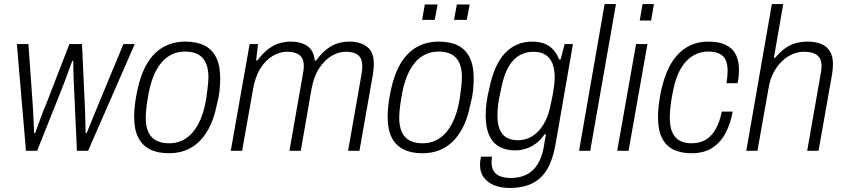

<svg xmlns="http://www.w3.org/2000/svg" viewBox="-20 -743 4160 946"><path d="M108 0 63 -526H120L141 -230Q142 -214 143.5 -188Q145 -162 146 -135Q147 -108 148 -87H153Q160 -107 169.5 -132Q179 -157 188 -182Q197 -207 205 -224L322 -526H384L398 -224Q399 -207 399.5 -182Q400 -157 401 -132Q402 -107 402 -87H407Q415 -107 425.5 -132.5Q436 -158 446 -183Q456 -208 463 -224L588 -526H644L414 0H359L345 -307Q344 -323 343 -347.5Q342 -372 341.5 -398Q341 -424 341 -443H336Q329 -424 319.5 -398Q310 -372 301 -347.5Q292 -323 285 -306L163 0Z M812 12Q757 12 719 -7Q681 -26 661 -65.5Q641 -105 641 -167Q641 -198 645 -230Q649 -262 656 -295Q673 -377 705 -430.5Q737 -484 784.5 -511Q832 -538 893 -538Q949 -538 987 -519Q1025 -500 1045 -460Q1065 -420 1065 -357Q1065 -327 1061.5 -294.5Q1058 -262 1049 -230Q1033 -149 1000.5 -95.5Q968 -42 921 -15Q874 12 812 12ZM813 -37Q860 -37 896.5 -61.5Q933 -86 958 -133.5Q983 -181 995 -251Q999 -278 1001.5 -297.5Q1004 -317 1005.5 -332.5Q1007 -348 1007 -362Q1007 -406 993.5 -434.5Q980 -463 954.5 -476Q929 -489 892 -489Q847 -489 811 -466Q775 -443 750 -397Q725 -351 712 -282Q707 -255 704 -233.5Q701 -212 699.5 -195.5Q698 -179 698 -164Q698 -119 711.5 -91Q725 -63 751 -50Q777 -37 813 -37Z M1117 0 1210 -526H1251L1242 -445H1248Q1275 -481 1302 -501.5Q1329 -522 1357 -530Q1385 -538 1414 -538Q1463 -538 1494.5 -516Q1526 -494 1531 -445H1538Q1564 -481 1591 -501.5Q1618 -522 1645.5 -530Q1673 -538 1703 -538Q1755 -538 1788.5 -512.5Q1822 -487 1822 -428Q1822 -418 1821 -405.5Q1820 -393 1818 -380L1751 0H1695L1761 -376Q1763 -387 1764 -397.5Q1765 -408 1765 -416Q1765 -444 1755 -459.5Q1745 -475 1726.5 -481.5Q1708 -488 1683 -488Q1648 -488 1613.5 -467.5Q1579 -447 1552.5 -406.5Q1526 -366 1515 -305L1462 0H1406L1472 -376Q1474 -387 1475.5 -397.5Q1477 -408 1477 -416Q1477 -444 1466.5 -459.5Q1456 -475 1437.5 -481.5Q1419 -488 1394 -488Q1359 -488 1324.5 -468Q1290 -448 1264 -407.5Q1238 -367 1227 -305L1173 0Z M2061 12Q2006 12 1968 -7Q1930 -26 1910 -65.5Q1890 -105 1890 -167Q1890 -198 1894 -230Q1898 -262 1905 -295Q1922 -377 1954 -430.5Q1986 -484 2033.5 -511Q2081 -538 2142 -538Q2198 -538 2236 -519Q2274 -500 2294 -460Q2314 -420 2314 -357Q2314 -327 2310.5 -294.5Q2307 -262 2298 -230Q2282 -149 2249.5 -95.5Q2217 -42 2170 -15Q2123 12 2061 12ZM2062 -37Q2109 -37 2145.5 -61.5Q2182 -86 2207 -133.5Q2232 -181 2244 -251Q2248 -278 2250.5 -297.5Q2253 -317 2254.5 -332.5Q2256 -348 2256 -362Q2256 -406 2242.5 -434.5Q2229 -463 2203.5 -476Q2178 -489 2141 -489Q2096 -489 2060 -466Q2024 -443 1999 -397Q1974 -351 1961 -282Q1956 -255 1953 -233.5Q1950 -212 1948.5 -195.5Q1947 -179 1947 -164Q1947 -119 1960.5 -91Q1974 -63 2000 -50Q2026 -37 2062 -37ZM2060 -645 2073 -721H2136L2122 -645ZM2217 -645 2231 -721H2294L2280 -645Z M2491 183Q2450 183 2417 170.5Q2384 158 2364.5 132.5Q2345 107 2345 69Q2345 62 2346 52Q2347 42 2350 29H2404Q2403 37 2402.5 43.5Q2402 50 2402 57Q2402 85 2414 102Q2426 119 2447.5 126.5Q2469 134 2495 134Q2541 134 2574 117.5Q2607 101 2628.5 67Q2650 33 2659 -18Q2662 -35 2664.5 -50.5Q2667 -66 2670 -81H2663Q2644 -53 2620 -35.5Q2596 -18 2570 -10Q2544 -2 2518 -2Q2472 -2 2439.5 -20.5Q2407 -39 2390 -77Q2373 -115 2373 -173Q2373 -206 2377.5 -240Q2382 -274 2391 -307Q2415 -426 2469 -482Q2523 -538 2602 -538Q2654 -538 2686.5 -515Q2719 -492 2735 -450H2742L2762 -526H2803L2717 -31Q2704 43 2676.5 90Q2649 137 2603.5 160Q2558 183 2491 183ZM2533 -52Q2555 -52 2579 -60.5Q2603 -69 2625.5 -89.5Q2648 -110 2666 -144.5Q2684 -179 2694 -231Q2700 -257 2704 -280Q2708 -303 2710.5 -323.5Q2713 -344 2713 -361Q2713 -403 2701.5 -431Q2690 -459 2667 -473.5Q2644 -488 2607 -488Q2572 -488 2541.5 -471.5Q2511 -455 2488 -418Q2465 -381 2452 -318Q2445 -288 2440 -262.5Q2435 -237 2433 -215Q2431 -193 2431 -173Q2431 -131 2442.5 -104.5Q2454 -78 2476.5 -65Q2499 -52 2533 -52Z M2833 0 2959 -723H3015L2888 0Z M3132 -642 3146 -723H3202L3188 -642ZM3021 0 3114 -526H3170L3077 0Z M3387 12Q3334 12 3297 -6.5Q3260 -25 3241 -64.5Q3222 -104 3222 -166Q3222 -192 3225 -218.5Q3228 -245 3233 -274Q3244 -334 3263.5 -383Q3283 -432 3312.5 -466.5Q3342 -501 3381 -519.5Q3420 -538 3469 -538Q3523 -538 3556.5 -521.5Q3590 -505 3605.5 -474Q3621 -443 3621 -398Q3621 -384 3619.5 -367Q3618 -350 3614 -333H3559Q3562 -348 3563.5 -364.5Q3565 -381 3565 -394Q3565 -427 3555 -448Q3545 -469 3523.5 -479Q3502 -489 3468 -489Q3429 -489 3394.5 -468.5Q3360 -448 3334.5 -405.5Q3309 -363 3296 -294Q3290 -265 3286.5 -241.5Q3283 -218 3281.5 -199.5Q3280 -181 3280 -164Q3280 -119 3292.5 -91Q3305 -63 3329 -50Q3353 -37 3386 -37Q3431 -37 3460.5 -56.5Q3490 -76 3508.5 -111Q3527 -146 3536 -193H3590Q3580 -136 3556 -89.5Q3532 -43 3491 -15.5Q3450 12 3387 12Z M3657 0 3783 -723H3839L3793 -458H3799Q3823 -487 3848.5 -505Q3874 -523 3902 -530.5Q3930 -538 3959 -538Q3996 -538 4024.5 -527Q4053 -516 4068.5 -491.5Q4084 -467 4084 -428Q4084 -417 4083 -404.5Q4082 -392 4080 -379L4013 0H3957L4023 -376Q4025 -386 4026.5 -396.5Q4028 -407 4028 -416Q4028 -444 4017 -459.5Q4006 -475 3986.5 -481.5Q3967 -488 3940 -488Q3913 -488 3885.5 -476.5Q3858 -465 3833.5 -442Q3809 -419 3791 -384.5Q3773 -350 3766 -304L3712 0Z"/></svg>

Font: Archivo SemiCondensed ExtraLight
Style: Italic
Weight: 250
Width: 4
Italic angle: -10°
Designer: Hector Gatti
Foundry: Omnibus-Type
Version: Version 2.001